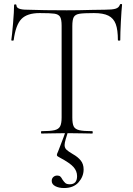

<svg xmlns="http://www.w3.org/2000/svg" viewBox="-20 -674 672 969"><path d="M49 -471Q49 -469 43 -469Q37 -469 37 -471Q41 -498 46 -557.5Q51 -617 51 -647Q51 -652 57 -652Q63 -652 63 -647Q63 -625 116 -625Q202 -622 317 -622Q376 -622 442 -624L510 -625Q546 -625 563 -630Q580 -635 585 -650Q586 -654 591 -654Q596 -654 596 -650Q593 -622 590 -564.5Q587 -507 587 -471Q587 -469 581 -469Q575 -469 575 -471Q575 -524 564 -553Q553 -582 527 -595Q501 -608 454 -608Q402 -608 381 -604.5Q360 -601 352.5 -588Q345 -575 345 -542V-81Q345 -50 352 -36Q359 -22 380 -17Q401 -12 446 -12Q448 -12 448 -6Q448 0 446 0Q413 0 394 -1L317 -2L244 -1Q224 0 189 0Q187 0 187 -6Q187 -12 189 -12Q234 -12 255 -17Q276 -22 283.5 -36.5Q291 -51 291 -81V-544Q291 -577 283 -589.5Q275 -602 254.5 -605Q234 -608 180 -608Q117 -608 88 -578Q59 -548 49 -471ZM306 58Q306 72 315 81Q324 90 348 104Q373 118 387.5 136Q402 154 402 181Q402 217 376.5 246Q351 275 303 275Q277 275 259 265.5Q241 256 241 239Q241 227 249 219.5Q257 212 269 212Q279 212 284.5 217Q290 222 295 232Q303 244 310 250Q317 256 332 256Q369 256 369 215Q369 189 350.5 168.5Q332 148 283 122Q275 118 271 115Q267 112 267 108Q267 103 273 91L301 18Q302 15 314 -19L326 -18Q318 7 312 27Q306 47 306 58Z"/></svg>

Font: Cormorant SC Light
Style: Regular
Weight: 300
Designer: Christian Thalmann (Catharsis Fonts)
Foundry: Catharsis Fonts
Version: Version 4.000